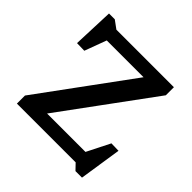

<svg xmlns="http://www.w3.org/2000/svg" viewBox="-199 -896 1093 1093"><g transform="rotate(45 348.0 -349.0)"><path d="M625.5 -698V-633L204 -58.5L158.5 -81.5H530L600 -220.5L658.5 -219L619.5 36H567L532.5 0H59.5V-65L480 -639L531 -616H167L118 -484L58 -485.5L67.5 -733.5H114L162.5 -698Z"/></g></svg>

Font: Newsreader 9pt Medium
Style: Regular
Weight: 500
Designer: Hugues Gentile
Foundry: Production Type
Version: Version 1.003